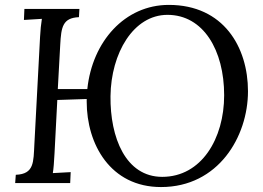

<svg xmlns="http://www.w3.org/2000/svg" viewBox="-20 -736 1059 772"><path d="M212.4 -377.9 222.2 -556.2C226.1 -627.4 231.9 -664.1 297.4 -667L299.3 -700.2H78.1L76.2 -655.8L148.4 -660.2C145 -640.1 142.6 -615.2 141.1 -587.9L118.2 -155.8C114.3 -85 118.2 -36.1 43.5 -33.2L41 0H262.2L264.2 -43.9L192.4 -40C195.3 -57.1 197.3 -83 199.2 -119.1L210.4 -334L328.6 -337.9V-327.1C328.6 -156.2 423.8 16.1 627.4 16.1C857.9 16.1 977.1 -186.5 977.1 -369.1C977.1 -546.4 878.9 -716.3 658.7 -716.3C481.9 -716.3 351.1 -569.3 331.1 -377.9ZM632.3 -24.9C484.9 -24.9 422.4 -183.6 424.3 -349.1C426.3 -522.5 516.6 -676.3 653.3 -676.3C797.9 -676.3 881.3 -533.7 881.3 -353C881.3 -178.7 790 -24.9 632.3 -24.9Z"/></svg>

Font: Lora Italic
Style: Regular
Weight: 400
Italic angle: -3°
Designer: Olga Karpushina, Alexei Vanyashin
Foundry: Cyreal
Version: Version 1.011;PS 001.011;hotconv 1.0.70;makeotf.lib2.5.58329